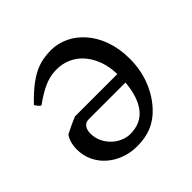

<svg xmlns="http://www.w3.org/2000/svg" viewBox="-133 -587 719 719"><g transform="rotate(-45 227.0 -227.5)"><path d="M216.8 -36.1Q272.5 -36.1 303.2 -74.2Q334 -112.3 340.3 -185.5H145Q129.9 -185.5 121.1 -174.1Q112.3 -162.6 112.3 -143.1Q112.3 -120.1 121.6 -100.6Q130.9 -81.1 145.8 -66.7Q160.6 -52.2 179.4 -44.2Q198.2 -36.1 216.8 -36.1ZM415 -236.8Q415 -179.2 395.8 -129.6Q376.5 -80.1 342.8 -43.9Q314.9 -13.7 281 0.5Q247.1 14.6 203.1 14.6Q168 14.6 137.2 3.2Q106.4 -8.3 83.5 -28.6Q60.5 -48.8 47.4 -76.4Q34.2 -104 34.2 -136.2Q34.2 -155.8 38.8 -171.9Q43.5 -188 51.8 -199.2Q65.9 -206.5 83 -214.6Q100.1 -222.7 117.2 -229.5H341.3Q340.3 -269.5 328.4 -301.8Q316.4 -334 296.6 -356.4Q276.9 -378.9 250.2 -390.9Q223.6 -402.8 193.8 -402.8Q180.7 -402.8 167 -400.9Q153.3 -398.9 137.2 -393.1Q121.1 -387.2 101.6 -376.2Q82 -365.2 57.1 -347.2Q50.8 -350.1 45.9 -357.2Q41 -364.3 38.1 -368.2Q67.9 -399.4 93 -419.2Q118.2 -439 140.9 -450Q163.6 -460.9 185.1 -464.8Q206.5 -468.8 229 -468.8Q264.6 -468.8 298.1 -452.9Q331.5 -437 357.7 -407.2Q383.8 -377.4 399.4 -334.2Q415 -291 415 -236.8Z"/></g></svg>

Font: Gentium Basic
Style: Regular
Weight: 400
Designer: J. Victor Gaultney and Annie Olsen
Foundry: SIL International
Version: Version 1.100